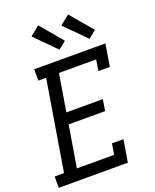

<svg xmlns="http://www.w3.org/2000/svg" viewBox="-177 -1079 952 1178"><g transform="rotate(-20 299.0 -490.0)"><path d="M-2 0V-74H59L156 -661H105V-735H570L546 -590H471L483 -662H240L200 -419H438L426 -345H188L143 -74H386L398 -145H473L449 0ZM488 -795 353 -930 415 -980 538 -835ZM292 -795 158 -930 220 -980 342 -835Z"/></g></svg>

Font: Iosevka HT Extended
Style: Italic
Weight: 400
Width: 7
Italic angle: -9°
Monospace: yes
Designer: Belleve Invis
Foundry: Belleve Invis
Version: Version 32.3.0; ttfautohint (v1.8.4)